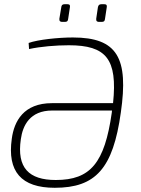

<svg xmlns="http://www.w3.org/2000/svg" viewBox="-20 -880 669 912"><path d="M275 -776H288C299 -776 303 -780 304 -792L312 -845C314 -855 311 -860 300 -860H287C276 -860 272 -855 271 -845L262 -791C261 -780 266 -776 275 -776ZM450 -776H463C474 -776 478 -780 479 -792L487 -845C489 -855 486 -860 475 -860H462C451 -860 447 -855 445 -845L437 -791C436 -780 441 -776 450 -776ZM326 -702C258 -702 161 -692 116 -676L118 -647C173 -659 246 -665 307 -665C484 -665 539 -600 517 -390H227C92 -390 47 -304 36 -221C14 -65 81 12 240 12C434 12 517 -79 554 -346C591 -603 539 -702 326 -702ZM245 -25C117 -25 59 -83 79 -219C88 -284 122 -355 228 -355H512L511 -345C477 -106 410 -25 245 -25Z"/></svg>

Font: Exo 2 Extra Light
Style: Italic
Weight: 250
Italic angle: -8°
Designer: Natanael Gama
Version: Version 1.001;PS 001.001;hotconv 1.0.88;makeotf.lib2.5.64775